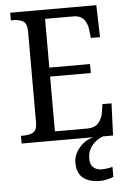

<svg xmlns="http://www.w3.org/2000/svg" viewBox="-62 -759 702 1044"><g transform="rotate(-5 289.0 -237.0)"><path d="M34 0V-42H49Q80 -42 101 -53.5Q122 -65 122 -108V-601Q122 -648 100.5 -660Q79 -672 49 -672H34V-714H504L509 -539H459L454 -582Q451 -615 433 -639.5Q415 -664 373 -664H220V-398H442V-349H220V-50H395Q439 -50 459 -74.5Q479 -99 484 -132L490 -175H540L533 0ZM443 240Q383 240 349.5 213.5Q316 187 316 130Q316 99 331.5 72Q347 45 371.5 26Q396 7 425 0H479Q459 6 439 21.5Q419 37 406 60Q393 83 393 115Q393 148 411 163Q429 178 456 178Q469 178 483.5 176Q498 174 515 170V224Q500 231 478.5 235.5Q457 240 443 240Z"/></g></svg>

Font: Noto Serif Myanmar SemCond
Style: Regular
Weight: 400
Width: 4
Designer: Ben Mitchell and the Monotype Design Team
Foundry: Monotype Imaging Inc.
Version: Version 2.106; ttfautohint (v1.8.4.7-5d5b)